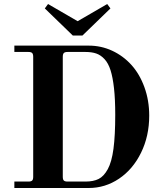

<svg xmlns="http://www.w3.org/2000/svg" viewBox="-20 -940 826 960"><path d="M407.2 -680.2H317.9Q304.2 -680.2 299.1 -674.8Q293.9 -669.4 293.9 -655.8V-56.2Q293.9 -42.5 299.1 -37.4Q304.2 -32.2 317.9 -32.2H407.2Q447.3 -32.2 473.1 -45.2Q499 -58.1 518.8 -94Q538.6 -129.9 547.4 -196.3Q556.2 -262.7 556.2 -366.2Q556.2 -443.8 550 -498.8Q543.9 -553.7 532.7 -588.9Q521.5 -624 502.7 -644.3Q483.9 -664.6 461.4 -672.4Q439 -680.2 407.2 -680.2ZM51.8 -711.9H423.8Q485.8 -711.9 541 -686.3Q596.2 -660.6 637.2 -615.2Q678.2 -569.8 702.1 -503.9Q726.1 -438 726.1 -361.8Q726.1 -259.8 685.3 -176.5Q644.5 -93.3 575.2 -46.6Q505.9 0 423.8 0H51.8V-32.2H122.1Q135.7 -32.2 140.9 -37.4Q146 -42.5 146 -56.2V-655.8Q146 -669.4 140.9 -674.8Q135.7 -680.2 122.1 -680.2H51.8ZM204.1 -897.9 220.2 -919.9 368.2 -834 516.1 -919.9 532.2 -897.9 392.1 -762.2H344.2Z"/></svg>

Font: Flanker Steampunk
Style: Bold
Weight: 700
Designer: Alexey Kryukov, Leonardo Di Lena
Foundry: Alexey Kryukov, Leonardo Di Lena
Version: 1.210